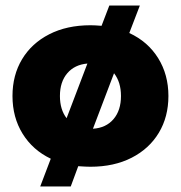

<svg xmlns="http://www.w3.org/2000/svg" viewBox="-20 -586 652 692"><path d="M163 -14Q98 -45 61.5 -104Q25 -163 25 -240Q25 -315 59.5 -372.5Q94 -430 157.5 -462.5Q221 -495 306 -495Q321 -495 346 -493L374 -566H484L446 -467Q513 -436 550 -376.5Q587 -317 587 -240Q587 -165 552.5 -107.5Q518 -50 454.5 -17.5Q391 15 306 15Q291 15 262 13L235 86H125ZM295 -357Q249 -353 222.5 -322Q196 -291 196 -240Q196 -191 220 -160ZM416 -240Q416 -290 391 -322L315 -122Q362 -125 389 -156.5Q416 -188 416 -240Z"/></svg>

Font: Readiness
Style: Bold
Weight: 700
Designer: Katatrad Team
Foundry: CadsonDemak
Version: Version 1.00;January 16, 2020;FontCreator 12.0.0.2550 64-bit